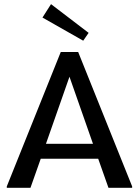

<svg xmlns="http://www.w3.org/2000/svg" viewBox="-20 -899 665 919"><path d="M183.3 -815 378.3 -704.2 404.2 -741.7 224.2 -879.2ZM612.5 0V-6.7L354.2 -650H270.8L12.5 -6.7V0H125.8L175 -139.2H450L499.2 0ZM425 -210.8H200L312.5 -531.7Z"/></svg>

Font: Boon Medium
Style: Regular
Weight: 500
Designer: Sungsit Sawaiwan
Foundry: FontUni
Version: Version 2.0